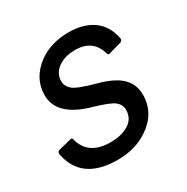

<svg xmlns="http://www.w3.org/2000/svg" viewBox="-127 -625 727 746"><g transform="rotate(-30 236.5 -252.5)"><path d="M195 10Q32 10 8 -124Q8 -134 17 -137L77 -152Q83 -152 84 -145Q105 -63 205 -63Q249 -63 281 -80Q319 -101 319 -143Q319 -165 300.5 -181Q282 -197 205 -219Q73 -258 73 -349Q73 -426 142 -476Q197 -515 276 -515Q341 -515 384 -485Q427 -455 439 -393Q439 -383 431 -380L371 -363Q365 -363 363 -370Q343 -443 262 -443Q221 -443 192 -425Q156 -403 156 -364Q156 -343 174.5 -326Q193 -309 273 -287.5Q353 -266 382 -229Q405 -201 405 -161Q405 -79 333 -30Q275 10 195 10Z"/></g></svg>

Font: YamahaIndonesia935. App
Style: Italic
Weight: 400
Italic angle: -10°
Designer: Dalton Maag Ltd
Foundry: Dalton Maag Ltd
Version: Version 1.002; January 01, 2024; Regular/Italic